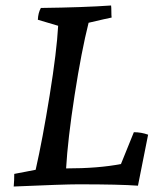

<svg xmlns="http://www.w3.org/2000/svg" viewBox="-20 -672 573 700"><path d="M30 8Q31 0 31.5 -15Q32 -30 32 -38L110 -53Q135 -163 161 -324Q187 -485 192 -578L118 -600Q119 -625 129 -643Q287 -645 385 -652Q386 -645 386 -630Q386 -615 387 -608Q371 -605 303 -589Q277 -486 252 -325Q227 -164 221 -58Q339 -58 421 -74L468 -190Q495 -190 520 -181L483 5Q418 0 265 0Q214 0 30 8Z"/></svg>

Font: Albura Medium
Style: Italic
Weight: 462
Italic angle: -7°
Designer: Mercedes Jáuregui
Foundry: Omnibus-Type Team
Version: Version 1.000